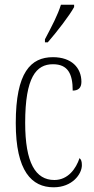

<svg xmlns="http://www.w3.org/2000/svg" viewBox="-20 -786 398 816"><path d="M171 -619V-606H183C223 -652 276 -721 295 -756V-766H239C225 -721 201 -676 171 -619ZM208 10C287 10 328 -46 328 -84C328 -100 325 -108 318 -114C303 -69 269 -21 211 -21C131 -21 87 -94 87 -264C87 -458 134 -513 205 -513C268 -513 289 -473 289 -401C311 -401 326 -411 326 -438C326 -498 284 -543 205 -543C111 -543 47 -479 47 -263C47 -58 115 10 208 10Z"/></svg>

Font: Noto Serif Lao ExtraCondensed ExtraLight
Style: Regular
Weight: 200
Width: 2
Designer: Monotype Design Team
Foundry: Monotype Imaging Inc.
Version: Version 2.003